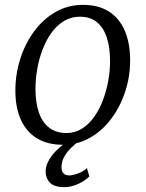

<svg xmlns="http://www.w3.org/2000/svg" viewBox="-20 -588 601 793"><path d="M323 -568Q386 -568 429.2 -540.8Q472.5 -513.5 495 -462Q517.5 -410.5 517.5 -337.5Q517.5 -272 497.2 -210Q477 -148 440 -98.2Q403 -48.5 352 -19.2Q301 10 239.5 10Q177.5 10 133.5 -16.2Q89.5 -42.5 66.5 -92.8Q43.5 -143 43.5 -214Q43.5 -281 63.5 -344.2Q83.5 -407.5 120.5 -458Q157.5 -508.5 209 -538.2Q260.5 -568 323 -568ZM309.5 -519Q273 -519 243.8 -501Q214.5 -483 192.5 -452.5Q170.5 -422 155.8 -383.2Q141 -344.5 133.8 -302.8Q126.5 -261 126.5 -221Q126.5 -163 141 -122.2Q155.5 -81.5 184 -60Q212.5 -38.5 254 -38.5Q289.5 -38.5 318.2 -56.5Q347 -74.5 368.8 -105Q390.5 -135.5 405 -174Q419.5 -212.5 427 -254Q434.5 -295.5 434.5 -335Q434.5 -393 420.8 -434Q407 -475 379.5 -497Q352 -519 309.5 -519ZM243 185Q202 184 185.2 165.5Q168.5 147 168.5 120.5Q168.5 101 177.8 81.8Q187 62.5 203 44.2Q219 26 240 10.2Q261 -5.5 284.5 -17.5L306 -33.5L315.5 -13Q295 2.5 276.2 20.2Q257.5 38 245.8 58.5Q234 79 234 103Q234 118.5 241.8 127.5Q249.5 136.5 266.5 136.5Q280.5 136.5 302.2 128.5Q324 120.5 339 106L349 140.5Q334 157 304 171.2Q274 185.5 243 185Z"/></svg>

Font: Merriweather Light 18pt Light
Style: Italic
Weight: 300
Italic angle: -7.8°
Version: Version 2.101